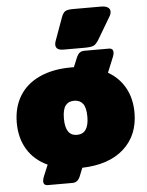

<svg xmlns="http://www.w3.org/2000/svg" viewBox="-59 -835 744 970"><g transform="rotate(-5 313.5 -350.5)"><path d="M243 -616Q243 -624 246 -633L288 -749Q296 -772 307 -780Q318 -788 348 -788H491Q512 -788 524 -780.5Q536 -773 536 -759Q536 -747 528 -734L464 -626Q450 -602 437 -595Q424 -588 390 -588H283Q243 -588 243 -616ZM122 66Q122 57 127 44L152 -16Q85 -47 50 -104.5Q15 -162 15 -240Q15 -318 50 -375.5Q85 -433 152.5 -464Q220 -495 313 -495H327L348 -546Q354 -559 363 -566Q372 -573 387 -573H511Q533 -573 533 -552Q533 -543 528 -530L496 -452Q552 -420 582 -365.5Q612 -311 612 -240Q612 -125 536.5 -57Q461 11 325 15L307 60Q301 73 292 80Q283 87 268 87H144Q122 87 122 66ZM373 -240Q373 -286 357.5 -306Q342 -326 313 -326Q284 -326 269 -306Q254 -286 254 -240Q254 -153 313 -153Q373 -153 373 -240Z"/></g></svg>

Font: Mitr
Style: Bold
Weight: 700
Designer: Thanarat Vachiruckul
Foundry: Cadson Demak
Version: Version 1.002